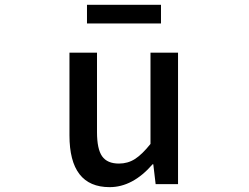

<svg xmlns="http://www.w3.org/2000/svg" viewBox="-20 -770 1040 803"><path d="M438.5 12.7Q270.5 12.7 270.5 -204.1V-549.8H385.7V-217.8Q385.7 -146.5 407.2 -116.2Q428.7 -85.9 477.5 -85.9Q514.6 -85.9 544.4 -105Q574.2 -124 609.4 -168V-549.8H724.6V0H630.9L621.1 -83H618.2Q535.2 12.7 438.5 12.7ZM343.8 -671.9V-750H653.3V-671.9Z"/></svg>

Font: Gen Shin Gothic Monospace Medium
Style: Regular
Weight: 500
Designer: [Source Han Sans]
Ryoko NISHIZUKA  (kana & ideographs); Paul D. Hunt (Latin, Greek & Cyrillic); Wenlong ZHANG  (bopomofo
Version: Version 1.002.20150607